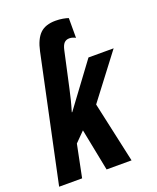

<svg xmlns="http://www.w3.org/2000/svg" viewBox="-150 -854 767 939"><g transform="rotate(-20 234.0 -384.5)"><path d="M-6.8 0 131.8 -653.8Q144.5 -713.9 172.6 -741.5Q200.7 -769 253.9 -769Q273.4 -769 291.3 -765.9Q309.1 -762.7 319.8 -758.8V-655.8Q314.9 -659.2 305.9 -662.1Q296.9 -665 288.1 -665Q271 -665 260.7 -654.3Q250.5 -643.6 245.1 -618.2L204.1 -431.2Q198.7 -406.2 191.9 -378.9Q185.1 -351.6 175.8 -320.8H178.2L344.2 -544.9H475.1L300.8 -315.9L370.1 0H240.2L196.8 -219.2L147 -168.9L112.8 0Z"/></g></svg>

Font: Open Sans Condensed
Style: Bold Italic
Weight: 700
Width: 3
Italic angle: -12°
Designer: Monotype Design Team
Foundry: Monotype Imaging Inc.
Version: Version 3.003; ttfautohint (v1.8.4)